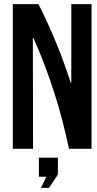

<svg xmlns="http://www.w3.org/2000/svg" viewBox="-20 -720 467 929"><path d="M42 -700H166Q213 -607 251.5 -513.5Q290 -420 322 -320H325V-700H423V0H314Q298 -75 280 -143Q262 -211 241 -276.5Q220 -342 195.5 -406Q171 -470 142 -536H139L140 0H42ZM204 135H168V43H260V125L217 189H178Z"/></svg>

Font: Booming Bebas 2
Style: Regular
Weight: 400
Designer: Ryoichi Tsunekawa
Foundry: Ryoichi Tsunekawa
Version: Version 2.000